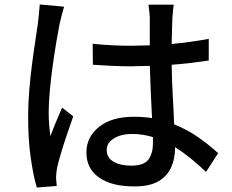

<svg xmlns="http://www.w3.org/2000/svg" viewBox="-20 -797 1040 860"><path d="M267 -767Q263 -754 256.5 -729Q250 -704 247 -690Q241 -660 232.5 -610Q224 -560 216 -502Q208 -444 203 -389Q198 -334 198 -294Q198 -267 200 -241Q202 -215 206 -187Q217 -218 231.5 -252.5Q246 -287 258 -315L308 -276Q295 -238 280 -194.5Q265 -151 253.5 -112Q242 -73 236 -47Q234 -37 232.5 -23.5Q231 -10 231 -1Q232 6 232.5 16.5Q233 27 234 36L145 43Q129 -10 117.5 -91.5Q106 -173 106 -275Q106 -331 111 -391.5Q116 -452 123.5 -510Q131 -568 138.5 -616Q146 -664 150 -694Q152 -713 154.5 -735.5Q157 -758 158 -777ZM665 -183Q618 -197 572 -197Q522 -197 490 -177Q458 -157 458 -125Q458 -90 489 -72.5Q520 -55 568 -55Q624 -55 644.5 -82Q665 -109 665 -156ZM758 -776Q756 -761 754.5 -745Q753 -729 752 -714Q751 -695 750.5 -665Q750 -635 749 -600Q793 -604 835 -610Q877 -616 915 -623V-526Q876 -520 834.5 -515Q793 -510 749 -507Q750 -432 754 -365Q758 -298 760 -240Q822 -215 871 -180Q920 -145 957 -111L903 -27Q868 -60 833.5 -88Q799 -116 764 -138V-133Q764 -87 747 -48Q730 -9 690.5 14.5Q651 38 581 38Q480 38 423.5 -2Q367 -42 367 -114Q367 -183 423.5 -228.5Q480 -274 580 -274Q622 -274 661 -268Q658 -320 655.5 -382Q653 -444 651 -502L567 -500Q524 -500 482 -502Q440 -504 396 -507L395 -601Q481 -592 568 -592L651 -594V-712Q651 -725 649 -743.5Q647 -762 645 -776Z"/></svg>

Font: Source Han Sans SC Medium
Style: Regular
Weight: 500
Designer: Ryoko NISHIZUKA 西塚涼子 (kana, bopomofo & ideographs); Paul D. Hunt (Latin, Greek & Cyrillic); Sandoll Communications 산돌커뮤니
Foundry: Adobe
Version: Version 2.004;hotconv 1.0.118;makeotfexe 2.5.65603